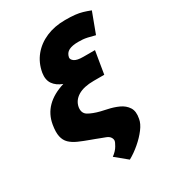

<svg xmlns="http://www.w3.org/2000/svg" viewBox="-216 -838 1029 1144"><g transform="rotate(-30 299.0 -265.5)"><path d="M582.4 -691.8 529.8 -551.1Q498.2 -559.7 480.1 -563.6Q462 -567.5 448.9 -568.5Q435.7 -569.6 417.6 -569.6Q376.4 -569.6 353 -557.7Q329.5 -545.8 323.9 -517Q322.1 -502.1 339.7 -489.7Q357.2 -477.3 400.6 -477.3H480.1L463.1 -375L454.5 -322.4H382.1Q313.2 -322.4 273.4 -298.3Q233.7 -274.1 225.9 -231.5Q219.8 -191.1 249.3 -173.8Q278.8 -156.6 325.3 -144.9L369.3 -134.9Q407.3 -127.1 441.4 -111.7Q475.5 -96.2 494 -67.6Q512.4 -39.1 502.8 8.5Q498.2 38.4 472.3 72.8Q446.4 107.2 409.4 138.8Q372.5 170.5 333.8 191.8L254.3 126.4Q283.4 105.1 297.4 80.3Q311.4 55.4 311.1 51.1Q313.6 39.4 305.8 26.3Q297.9 13.1 278.4 5.7L244.3 -7.1Q230.1 -12.8 216.6 -17.8Q203.1 -22.7 190.7 -27.3Q148.4 -42.6 116.7 -56.6Q84.9 -70.7 64.8 -90Q44.7 -109.4 38.2 -139.9Q31.6 -170.5 39.8 -218.8Q61.8 -349.4 215.9 -397Q174 -412.6 153.8 -441.9Q133.5 -471.2 140.6 -517Q151.6 -580.3 189.1 -626.1Q226.6 -671.9 284.4 -696.7Q342.3 -721.6 414.8 -721.6Q455.6 -721.6 482.6 -718.6Q509.6 -715.6 532.3 -709Q555 -702.4 582.4 -691.8Z"/></g></svg>

Font: Inter UI Black
Style: Italic
Weight: 900
Italic angle: -9.39999°
Designer: Rasmus Andersson
Foundry: rsms
Version: 3.2;8d6f07862